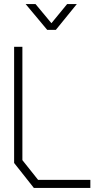

<svg xmlns="http://www.w3.org/2000/svg" viewBox="-20 -932 498 952"><path d="M148 0 50 -124V-700H91V-138L169 -40H428V0ZM156 -912 235 -817 313 -912H361L257 -784H214L107 -912Z"/></svg>

Font: Turret Road Light
Style: Regular
Weight: 300
Designer: Noponies
Foundry: Noponies
Version: Version 1.001; ttfautohint (v1.8)